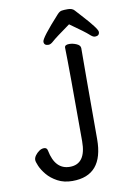

<svg xmlns="http://www.w3.org/2000/svg" viewBox="-99 -958 699 1040"><g transform="rotate(-10 250.0 -437.5)"><path d="M214 23Q167 23 132 4Q97 -15 75.5 -41Q54 -67 44 -90.5Q34 -114 34 -124Q34 -136 43 -148.5Q52 -161 65 -170Q78 -179 92 -179Q108 -179 111 -162Q132 -55 213 -55Q302 -55 302 -180Q302 -589 299 -695Q299 -711 324 -711Q344 -711 364.5 -702Q385 -693 385 -677Q384 -588 384 -177Q384 23 214 23ZM214 -726Q189 -726 189 -747Q189 -768 292 -881Q304 -894 315.5 -896Q327 -898 349 -898Q374 -898 385.5 -884.5Q397 -871 415 -852Q494 -766 494 -748Q494 -726 469 -726Q458 -726 440.5 -742.5Q423 -759 342 -816Q258 -756 242 -741Q226 -726 214 -726Z"/></g></svg>

Font: LXGW WenKai Mono TC
Style: Bold
Weight: 700
Designer: LXGW / Fontworks Inc.
Foundry: LXGW / Fontworks Inc.
Version: Version 1.330